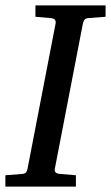

<svg xmlns="http://www.w3.org/2000/svg" viewBox="-35 -691 411 711"><path d="M292 -624Q282.2 -623 278.3 -618.4Q274.4 -613.8 272 -604L168 -65.9Q166.5 -58.6 170.4 -53.2Q174.3 -47.9 188 -46.9L246.1 -42V0H-15.1V-42L47.9 -46.9Q57.1 -47.9 61.3 -52.5Q65.4 -57.1 66.9 -65.9L170.9 -604Q172.4 -612.3 168.5 -617.7Q164.6 -623 151.9 -624L96.2 -628.9V-670.9H356V-628.9Z"/></svg>

Font: Charis SIL Viet
Style: Italic
Weight: 400
Italic angle: -11°
Foundry: SIL International
Version: Version 5.000